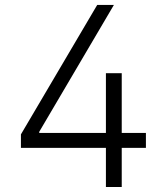

<svg xmlns="http://www.w3.org/2000/svg" viewBox="-20 -747 666 767"><path d="M368.3 -727.3H435L136.7 -220.5V-215.9H403.1V-454.5H466.3V-215.9H562.9V-156.2H466.3V0H403.1V-156.2H63.6V-210.2Z"/></svg>

Font: Inter P Light
Style: Regular
Weight: 300
Designer: Rasmus Andersson
Foundry: rsms
Version: Version 3.018;git-588b23468